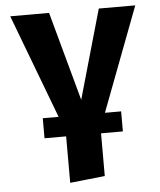

<svg xmlns="http://www.w3.org/2000/svg" viewBox="-54 -592 723 866"><g transform="rotate(-5 307.5 -159.0)"><path d="M228.7 227.2V16.9H130.8V-73.8H202.6L24.6 -544.6H200.5L310.8 -141.5L425.6 -544.6H590.8L412.3 -73.8H485.6V16.9H386.7V210.3Z"/></g></svg>

Font: FiraCode Nerd Font Mono
Style: Bold
Weight: 700
Monospace: yes
Designer: Carrois Corporate, Edenspiekermann AG, Nikita Prokopov
Foundry: Carrois Corporate, Edenspiekermann AG, Nikita Prokopov
Version: Version 6.002;Nerd Fonts 3.3.0